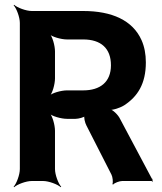

<svg xmlns="http://www.w3.org/2000/svg" viewBox="-20 -757 678 803"><path d="M590 -496C590 -531 584 -562 572 -589C535 -672 448 -711 328 -711H113C89 -711 52 -725 39 -737L37 -735C49 -722 63 -685 63 -661V-50C63 -26 49 11 37 24L39 26C52 14 89 0 113 0H160C184 0 221 14 234 26L236 24C224 11 210 -26 210 -50V-210C210 -234 199 -274 186 -286L184 -284C196 -271 236 -260 260 -260H296C307 -260 333 -266 337 -273L334 -275C329 -268 336 -242 341 -233L446 -27C451 -18 454 6 450 13L453 15C458 8 480 0 491 0H614C615 0 616 2 617 3L620 0C619 -1 617 -2 617 -4C617 -4 618 -5 618 -5C618 -5 617 -9 617 -9C617 -9 616 -10 615 -10L482 -260C474 -277 451 -299 438 -301L437 -298C451 -295 485 -307 500 -317C555 -353 590 -406 590 -496ZM444 -484C444 -414 399 -379 328 -379H260C236 -379 196 -368 184 -355L186 -353C199 -365 210 -405 210 -429V-542C210 -566 199 -606 186 -618L184 -616C196 -603 236 -592 260 -592H328C402 -592 444 -555 444 -484Z"/></svg>

Font: Asimov
Style: Edge
Weight: 500
Designer: Google
Version: Version 2.000980: 2014